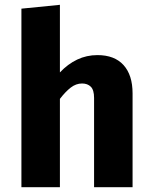

<svg xmlns="http://www.w3.org/2000/svg" viewBox="-20 -778 640 798"><path d="M69 0V-742L229 -758V-477Q262 -512 301 -530.5Q340 -549 385 -549Q456 -549 493.5 -507.5Q531 -466 531 -390V0H371V-371Q371 -404 357.5 -417.5Q344 -431 321 -431Q296 -431 274 -414Q252 -397 229 -367V0Z"/></svg>

Font: Qzxlaeiskcpccdgjqmyffctclhy
Style: Regular
Weight: 700
Monospace: yes
Designer: Carrois Corporate & Edenspiekermann
Foundry: Carrois Corporate GbR & Edenspiekermann AG
Version: Version 2.001